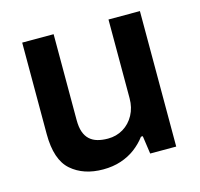

<svg xmlns="http://www.w3.org/2000/svg" viewBox="-84 -617 751 720"><g transform="rotate(-15 291.5 -257.0)"><path d="M232 12Q156 12 108.5 -29.5Q61 -71 61 -171V-526H183V-193Q183 -165 189.5 -146.5Q196 -128 208.5 -116.5Q221 -105 239 -100Q257 -95 279 -95Q312 -95 338.5 -111Q365 -127 380.5 -155.5Q396 -184 396 -220V-526H518V0H417L407 -70H400Q382 -46 357.5 -27.5Q333 -9 301.5 1.5Q270 12 232 12Z"/></g></svg>

Font: Archivo SemiBold
Style: Regular
Weight: 600
Designer: Hector Gatti
Foundry: Omnibus-Type
Version: Version 2.001